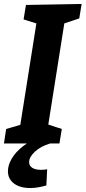

<svg xmlns="http://www.w3.org/2000/svg" viewBox="-21 -724 432 969"><path d="M-1 0 10 -73 99 -99 79 -78 165 -621 181 -600 98 -626 110 -699 391 -704 379 -631 289 -601 306 -621 220 -78 212 -99 291 -73 279 0ZM132 225Q80 225 49.5 202Q19 179 19 140Q19 110 38 77Q57 44 95 14Q133 -16 191 -37L232 0Q183 15 154.5 42Q126 69 126 94Q126 113 142 123Q158 133 185 133Q193 133 201 132.5Q209 132 217 130L213 212Q192 218 171.5 221.5Q151 225 132 225Z"/></svg>

Font: Bitter Thin
Style: Bold Italic
Weight: 700
Italic angle: -9°
Version: Version 3.021